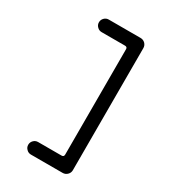

<svg xmlns="http://www.w3.org/2000/svg" viewBox="-230 -947 1059 1195"><g transform="rotate(30 300.0 -350.0)"><path d="M190 135Q171.5 135 158.5 121.5Q145 108.5 145 90Q145 71.5 158.5 58Q171.5 45 190 45H358.5Q375 45 375 28.5V-729Q375 -745 358.5 -745H190Q171.5 -745 158.5 -758.5Q145 -771.5 145 -790Q145 -808.5 158.5 -822Q171.5 -835 190 -835H418Q437.5 -835 451.5 -821.5Q465 -807.5 465 -788.5V88.5Q465 107.5 451.5 121Q437.5 135 418 135Z"/></g></svg>

Font: Maple Mono SC NF
Style: Regular
Weight: 400
Designer: subframe7536
Version: Version 4.2; ttfautohint (v1.8.4.7-5d5b-dirty);Nerd Fonts 6.